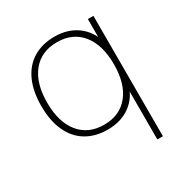

<svg xmlns="http://www.w3.org/2000/svg" viewBox="-168 -680 952 993"><g transform="rotate(-30 308.5 -183.5)"><path d="M502.9 -391.6H488.3V-539.1H521.5V179.7H488.3V-147.5H502.9Q484.4 -74.2 428.7 -33.2Q373 7.8 293 7.8Q218.8 7.8 165 -24.9Q111.3 -57.6 83 -120.1Q54.7 -182.6 54.7 -269.5Q54.7 -356.4 83 -418.9Q111.3 -481.4 165 -514.2Q218.8 -546.9 293 -546.9Q372.1 -546.9 427.7 -505.9Q483.4 -464.8 502.9 -391.6ZM89.8 -269.5Q89.8 -153.3 142.6 -88.4Q195.3 -23.4 289.1 -23.4Q382.8 -23.4 435.5 -88.4Q488.3 -153.3 488.3 -269.5Q488.3 -385.7 435.5 -450.7Q382.8 -515.6 289.1 -515.6Q195.3 -515.6 142.6 -450.7Q89.8 -385.7 89.8 -269.5Z"/></g></svg>

Font: Min Sans VF VF
Style: Regular
Weight: 400
Designer: Jinseong-Kim, NotoSansCJK, Nunito
Foundry: Jinseong-Kim
Version: Version 1.420;Glyphs 3.1.2 (3151)